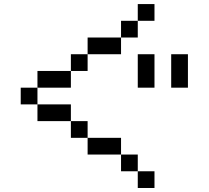

<svg xmlns="http://www.w3.org/2000/svg" viewBox="-20 -937 1040 957"><path d="M750 -916.7V-833.3H666.7V-916.7ZM750 -83.3V0H666.7V-83.3ZM750 -500H666.7V-666.7H750ZM166.7 -416.7H333.3V-333.3H166.7ZM166.7 -500V-416.7H83.3V-500ZM166.7 -583.3H333.3V-500H166.7ZM916.7 -500H833.3V-666.7H916.7ZM333.3 -333.3H416.7V-250H333.3ZM333.3 -583.3V-666.7H416.7V-583.3ZM666.7 -166.7V-83.3H583.3V-166.7ZM666.7 -833.3V-750H583.3V-833.3ZM416.7 -166.7V-250H583.3V-166.7ZM416.7 -666.7V-750H583.3V-666.7Z"/></svg>

Font: GalmuriMono11 Regular
Style: Regular
Weight: 400
Designer: Lee Minseo (quiple)
Version: Version 2.399;hotconv 1.1.1;makeotfexe 2.6.0 DEVELOPMENT